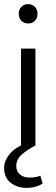

<svg xmlns="http://www.w3.org/2000/svg" viewBox="-21 -706 271 932"><path d="M151 0Q108 23 83 45.5Q58 68 58 100Q58 126 76 141Q94 156 123 156Q139 156 152 153.5Q165 151 175 147L186 185Q170 195 150.5 200.5Q131 206 108 206Q62 206 30.5 181Q-1 156 -1 109Q-1 90 6.5 73Q14 56 25.5 42Q37 28 51.5 17.5Q66 7 81 0V-470H151ZM116 -592Q96 -592 83 -605Q70 -618 70 -639Q70 -660 83 -673Q96 -686 116 -686Q134 -686 147.5 -673.5Q161 -661 161 -639Q161 -617 148 -604.5Q135 -592 116 -592Z"/></svg>

Font: Mukta Light
Style: Regular
Weight: 300
Designer: Girish Dalvi and Yashodeep Gholap
Foundry: Ek Type
Version: Version 2.538;PS 1.002;hotconv 16.6.51;makeotf.lib2.5.65220;